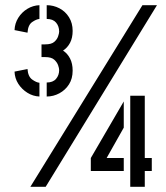

<svg xmlns="http://www.w3.org/2000/svg" viewBox="-20 -720 640 740"><path d="M86 -594 36 -604Q37 -630 50.5 -651.5Q64 -673 85.5 -686Q107 -699 132 -700V-647Q120 -646 104 -635Q88 -624 86 -594ZM160 -348V-402Q184 -402 196 -416Q208 -430 208 -450Q208 -457 204 -468.5Q200 -480 189 -490Q178 -500 154 -500H140V-549H154Q178 -549 189 -558.5Q200 -568 204 -580Q208 -592 208 -598Q208 -619 196 -633Q184 -647 160 -647V-700Q186 -700 209 -688Q232 -676 246 -653.5Q260 -631 260 -601Q260 -574 250 -555Q240 -536 223 -525Q240 -514 250 -494.5Q260 -475 260 -448Q260 -417 246 -395Q232 -373 209 -360.5Q186 -348 160 -348ZM132 -348Q107 -349 85.5 -362.5Q64 -376 50.5 -397Q37 -418 36 -444L86 -454Q88 -425 104 -413.5Q120 -402 132 -401ZM97 0 529 -700H585L156 0ZM330 -61V-111L457 -329V-228L391 -111H457V-61ZM482 0V-351H538V-111H565V-61H538V0Z"/></svg>

Font: Stick No Bills Medium
Style: Regular
Weight: 500
Version: Version 2.000